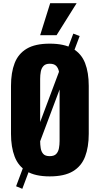

<svg xmlns="http://www.w3.org/2000/svg" viewBox="-20 -1095 612 1205"><path d="M120 90 81 74 440 -884 480 -869ZM292 12Q201 12 148 -20Q95 -52 72 -112Q49 -172 49 -255V-556Q49 -640 72 -699Q95 -758 148 -789.5Q201 -821 292 -821Q384 -821 437.5 -789.5Q491 -758 514 -699Q537 -640 537 -556V-255Q537 -172 514 -112Q491 -52 437.5 -20Q384 12 292 12ZM292 -115Q320 -115 333 -129Q346 -143 350 -165Q354 -187 354 -210V-600Q354 -624 350 -645.5Q346 -667 333 -681Q320 -695 292 -695Q266 -695 253 -681Q240 -667 236 -645.5Q232 -624 232 -600V-210Q232 -187 235.5 -165Q239 -143 251.5 -129Q264 -115 292 -115ZM232 -874 295 -1075H461L335 -874Z"/></svg>

Font: Oswald
Style: Bold
Weight: 700
Designer: Vernon Adams
Foundry: Vernon Adams
Version: Version 4.103;gftools[0.9.33.dev8+g029e19f]